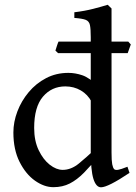

<svg xmlns="http://www.w3.org/2000/svg" viewBox="-20 -777 574 812"><path d="M520 -552.2H225.6L214.4 -563Q216.8 -570.8 220.5 -582.3Q224.1 -593.8 227.5 -601.1H522.5L533.2 -588.9ZM527.8 -45.9Q436.5 15.1 407.2 15.1Q386.2 15.1 375 -20.8Q363.8 -56.6 363.8 -137.7V-619.6Q363.8 -654.3 360.4 -670.9Q356.9 -687.5 342.5 -693.1Q328.1 -698.7 294.4 -701.2V-725.1Q338.9 -730.5 374.5 -739.7Q410.2 -749 435.5 -756.8L451.7 -741.2V-131.3Q451.7 -97.2 454.6 -82.3Q457.5 -67.4 462.9 -61.5Q467.8 -57.1 479.2 -58.8Q490.7 -60.5 519 -71.8ZM399.9 -119.6Q364.7 -76.7 335.2 -46.6Q305.7 -16.6 275.1 -1Q244.6 14.6 205.6 14.6Q167 14.6 127.9 -12.9Q88.9 -40.5 62.7 -92.5Q36.6 -144.5 36.6 -216.8Q36.6 -261.2 53.5 -305.7Q70.3 -350.1 101.3 -387.2Q132.3 -424.3 174.8 -446.5Q217.3 -468.8 269 -468.8Q298.3 -468.8 328.1 -458.7Q357.9 -448.7 396 -411.6Q396 -382.3 389.4 -369.1Q382.8 -356 367.2 -346.7Q351.1 -377.4 321.8 -394.5Q292.5 -411.6 256.3 -411.6Q198.7 -411.6 161.6 -368.2Q124.5 -324.7 124.5 -235.8Q124.5 -181.6 143.6 -141.8Q162.6 -102.1 190.4 -80.3Q218.3 -58.6 245.1 -58.6Q280.8 -58.6 313.5 -85.4Q346.2 -112.3 380.9 -145Q386.7 -142.1 392.3 -132.8Q397.9 -123.5 399.9 -119.6Z"/></svg>

Font: Gentium Book Plus
Style: Regular
Weight: 400
Designer: Victor Gaultney, Annie Olsen, Iska Routamaa, Becca Hirsbrunner
Foundry: SIL International
Version: Version 6.101